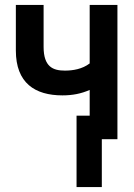

<svg xmlns="http://www.w3.org/2000/svg" viewBox="-20 -562 540 775"><path d="M289 193H391V0H454V-542H342V-306C312 -283 274 -277 242 -277C194 -277 156 -292 156 -373V-542H44V-358C44 -227 121 -177 232 -177C273 -177 308 -184 342 -199V-95H289Z"/></svg>

Font: Noto Sans Mono ExtraCondensed SemiBold
Style: Regular
Weight: 600
Width: 2
Designer: Monotype Design Team
Foundry: Monotype Imaging Inc.
Version: Version 2.014